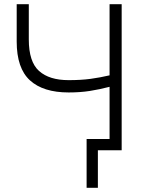

<svg xmlns="http://www.w3.org/2000/svg" viewBox="-20 -720 703 920"><path d="M395 180V-54H505V-304Q457 -291.5 410.5 -284.2Q364 -277 309 -277Q187 -277 123.5 -335Q60 -393 60 -521V-700H118V-531Q118 -424 167 -380Q216 -336 309 -336Q368.5 -336 414.2 -342.2Q460 -348.5 505 -359V-700H563V0H449V180Z"/></svg>

Font: Geologica Thin
Style: Regular
Weight: 100
Designer: Sindre Bremnes, Frode Helland
Foundry: Monokrom Skriftforlag AS
Version: Version 1.010; ttfautohint (v1.8.4.7-5d5b);gftools[0.9.28]